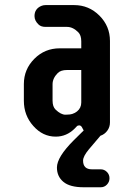

<svg xmlns="http://www.w3.org/2000/svg" viewBox="-20 -541 540 774"><path d="M384.8 6.3 337.9 61.5Q314.9 89.4 314.9 106.4Q314.9 141.6 350.6 141.6H386.2Q400.4 141.6 410.9 152.1Q421.4 162.6 421.4 177.5Q421.4 192.4 411.1 203.1Q400.9 213.9 386.2 213.9H316.9Q261.7 213.9 235.6 192.1Q209.5 170.4 209.5 134.3Q209.5 92.3 276.9 24.9L317.4 -15.1Q314 -21 312.5 -23.9Q307.6 -35.6 299.3 -35.6Q293 -35.6 289.1 -31.2L281.2 -22.9Q248.5 9.8 204.6 9.8Q152.3 9.8 114.3 -33.2Q76.2 -75.7 76.2 -134.8V-202.1Q76.2 -261.7 118.7 -304.2Q160.6 -346.2 220.7 -346.2H307.6V-374.5Q307.6 -398.9 295.4 -411.1Q273.9 -432.6 250 -432.6H163.6Q145.5 -432.6 135.7 -441.9Q119.1 -457.5 119.1 -476.1Q119.1 -505.4 146.5 -517.1Q154.3 -520.5 163.6 -520.5H278.8Q338.4 -520.5 380.9 -478Q423.3 -435.5 423.3 -376V-47.4Q423.3 -28.8 412.6 -14.2Q401.9 0.5 384.8 6.3ZM191.9 -135.7Q191.9 -110.8 204.1 -99.1Q225.6 -78.6 243.7 -78.6Q261.7 -78.6 272.2 -82Q282.7 -85.4 290.5 -91.8Q307.6 -105.5 307.6 -127.9V-258.8H250Q225.1 -258.8 212.9 -246.6Q191.9 -225.6 191.9 -201.2Z"/></svg>

Font: Supermercado
Style: Regular
Weight: 400
Designer: James Grieshaber
Foundry: James Grieshaber
Version: Version 1.002